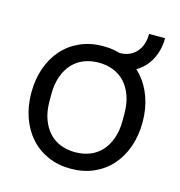

<svg xmlns="http://www.w3.org/2000/svg" viewBox="-95 -692 738 787"><g transform="rotate(15 274.0 -298.5)"><path d="M274 10Q221 10 177.5 -9Q134 -28 103 -62.5Q72 -97 55 -145Q38 -193 38 -250Q38 -307 55 -355Q72 -403 103 -437.5Q134 -472 177.5 -491Q221 -510 274 -510Q327 -510 370.5 -491Q414 -472 445 -437.5Q476 -403 493 -355Q510 -307 510 -250Q510 -193 493 -145Q476 -97 445 -62.5Q414 -28 370.5 -9Q327 10 274 10ZM119 -235Q119 -192 131 -159Q143 -126 163.5 -104Q184 -82 212.5 -71Q241 -60 274 -60Q307 -60 335.5 -71Q364 -82 384.5 -104Q405 -126 417 -159Q429 -192 429 -235V-265Q429 -308 417 -341Q405 -374 384.5 -396Q364 -418 335.5 -429Q307 -440 274 -440Q241 -440 212.5 -429Q184 -418 163.5 -396Q143 -374 131 -341Q119 -308 119 -265ZM344 -500Q389 -500 415.5 -529Q442 -558 442 -607H510Q510 -570 498 -537.5Q486 -505 464 -481.5Q442 -458 411.5 -445Q381 -432 344 -432Z"/></g></svg>

Font: CyStack Display
Style: Regular
Weight: 400
Designer: Weizhong Zhang
Foundry: 本地遙控
Version: Version 1.000;Glyphs 3.1.2 (3151)